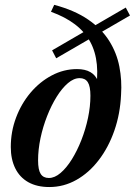

<svg xmlns="http://www.w3.org/2000/svg" viewBox="-20 -742 544 774"><path d="M382.5 -357 364 -365Q375.5 -429.5 370.5 -481.5Q365.5 -533.5 343.5 -573.8Q321.5 -614 282 -644Q242.5 -674 185.5 -694.5L198.5 -722.5Q281 -700.5 335.2 -663.2Q389.5 -626 420 -577.5Q450.5 -529 461.2 -473.5Q472 -418 468 -360Q464.5 -283 441 -215.5Q417.5 -148 378.2 -96.8Q339 -45.5 288 -16.8Q237 12 179 12Q129 12 94.2 -7.5Q59.5 -27 41.5 -63.5Q23.5 -100 23.5 -149.5Q23.5 -211.5 44.8 -268Q66 -324.5 103.2 -368.5Q140.5 -412.5 188.8 -438Q237 -463.5 290.5 -463.5Q323.5 -463.5 344.5 -451.2Q365.5 -439 374.8 -415.2Q384 -391.5 382.5 -357ZM177 -24.5Q200.5 -24.5 224.2 -44.8Q248 -65 269.5 -99.5Q291 -134 308 -177.2Q325 -220.5 334.8 -266.8Q344.5 -313 344.5 -356Q344.5 -394 334 -410.5Q323.5 -427 301 -427Q277.5 -427 253.8 -406.8Q230 -386.5 208.5 -352Q187 -317.5 170 -274.2Q153 -231 143.2 -184.8Q133.5 -138.5 133.5 -95.5Q133.5 -57.5 144 -41Q154.5 -24.5 177 -24.5ZM206.5 -507 190 -539 487 -711.5 504 -679.5Z"/></svg>

Font: Newsreader 36pt SemiBold
Style: Italic
Weight: 600
Italic angle: -17°
Designer: Hugues Gentile
Foundry: Production Type
Version: Version 1.003